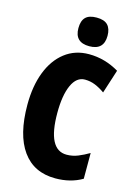

<svg xmlns="http://www.w3.org/2000/svg" viewBox="-138 -1011 784 1095"><g transform="rotate(15 253.5 -463.5)"><path d="M320 -578Q270 -578 243 -518Q216 -458 216 -354Q216 -137 328 -137Q363 -137 395 -150Q427 -163 459 -182V-30Q391 10 301 10Q174 10 106.5 -84Q39 -178 39 -355Q39 -465 71 -548Q103 -631 163 -677.5Q223 -724 305 -724Q399 -724 483 -674L438 -534Q410 -554 381 -566Q352 -578 320 -578ZM293 -937Q338 -937 358.5 -915.5Q379 -894 379 -852Q379 -768 293 -768Q207 -768 207 -852Q207 -895 227.5 -916Q248 -937 293 -937Z"/></g></svg>

Font: Noto Sans Kannada ExtraCondensed Black
Style: Regular
Weight: 900
Width: 2
Designer: Jelle Bosma - Monotype Design Team
Foundry: Monotype Imaging Inc.
Version: Version 2.005; ttfautohint (v1.8.4.7-5d5b)